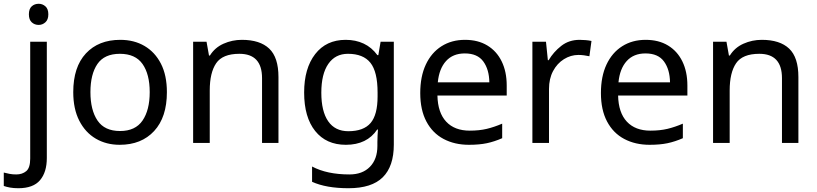

<svg xmlns="http://www.w3.org/2000/svg" viewBox="-75 -757 4330 1017"><path d="M78 -681Q78 -710 93 -723.5Q108 -737 130 -737Q150 -737 165.5 -723.5Q181 -710 181 -681Q181 -653 165.5 -639Q150 -625 130 -625Q108 -625 93 -639Q78 -653 78 -681ZM22 240Q-3 240 -22 236.5Q-41 233 -55 228V157Q-40 161 -24 164Q-8 167 11 167Q43 167 64 149.5Q85 132 85 83V-536H173V80Q173 155 137 197.5Q101 240 22 240Z M809 -269Q809 -136 741.5 -63Q674 10 559 10Q488 10 432.5 -22.5Q377 -55 345 -117.5Q313 -180 313 -269Q313 -402 380 -474Q447 -546 562 -546Q635 -546 690.5 -513.5Q746 -481 777.5 -419.5Q809 -358 809 -269ZM404 -269Q404 -174 441.5 -118.5Q479 -63 561 -63Q642 -63 680 -118.5Q718 -174 718 -269Q718 -364 680 -418Q642 -472 560 -472Q478 -472 441 -418Q404 -364 404 -269Z M1206 -546Q1302 -546 1351 -499.5Q1400 -453 1400 -349V0H1313V-343Q1313 -472 1193 -472Q1104 -472 1070 -422Q1036 -372 1036 -278V0H948V-536H1019L1032 -463H1037Q1063 -505 1109 -525.5Q1155 -546 1206 -546Z M1756 -546Q1809 -546 1851.5 -526Q1894 -506 1924 -465H1929L1941 -536H2011V9Q2011 124 1952.5 182Q1894 240 1771 240Q1653 240 1578 206V125Q1657 167 1776 167Q1845 167 1884.5 126.5Q1924 86 1924 16V-5Q1924 -17 1925 -39.5Q1926 -62 1927 -71H1923Q1869 10 1757 10Q1653 10 1594.5 -63Q1536 -136 1536 -267Q1536 -395 1594.5 -470.5Q1653 -546 1756 -546ZM1768 -472Q1701 -472 1664 -418.5Q1627 -365 1627 -266Q1627 -167 1663.5 -114.5Q1700 -62 1770 -62Q1851 -62 1888 -105.5Q1925 -149 1925 -246V-267Q1925 -377 1887 -424.5Q1849 -472 1768 -472Z M2388 -546Q2457 -546 2506.5 -516Q2556 -486 2582.5 -431.5Q2609 -377 2609 -304V-251H2242Q2244 -160 2288.5 -112.5Q2333 -65 2413 -65Q2464 -65 2503.5 -74.5Q2543 -84 2585 -102V-25Q2544 -7 2504 1.5Q2464 10 2409 10Q2333 10 2274.5 -21Q2216 -52 2183.5 -113.5Q2151 -175 2151 -264Q2151 -352 2180.5 -415Q2210 -478 2263.5 -512Q2317 -546 2388 -546ZM2387 -474Q2324 -474 2287.5 -433.5Q2251 -393 2244 -321H2517Q2516 -389 2485 -431.5Q2454 -474 2387 -474Z M2995 -546Q3010 -546 3027.5 -544.5Q3045 -543 3058 -540L3047 -459Q3034 -462 3018.5 -464Q3003 -466 2989 -466Q2948 -466 2912 -443.5Q2876 -421 2854.5 -380.5Q2833 -340 2833 -286V0H2745V-536H2817L2827 -438H2831Q2857 -482 2898 -514Q2939 -546 2995 -546Z M3345 -546Q3414 -546 3463.5 -516Q3513 -486 3539.5 -431.5Q3566 -377 3566 -304V-251H3199Q3201 -160 3245.5 -112.5Q3290 -65 3370 -65Q3421 -65 3460.5 -74.5Q3500 -84 3542 -102V-25Q3501 -7 3461 1.5Q3421 10 3366 10Q3290 10 3231.5 -21Q3173 -52 3140.5 -113.5Q3108 -175 3108 -264Q3108 -352 3137.5 -415Q3167 -478 3220.5 -512Q3274 -546 3345 -546ZM3344 -474Q3281 -474 3244.5 -433.5Q3208 -393 3201 -321H3474Q3473 -389 3442 -431.5Q3411 -474 3344 -474Z M3960 -546Q4056 -546 4105 -499.5Q4154 -453 4154 -349V0H4067V-343Q4067 -472 3947 -472Q3858 -472 3824 -422Q3790 -372 3790 -278V0H3702V-536H3773L3786 -463H3791Q3817 -505 3863 -525.5Q3909 -546 3960 -546Z"/></svg>

Font: Noto Sans Indic Siyaq Numbers
Style: Regular
Weight: 400
Designer: Monotype Design Team
Foundry: Monotype Imaging Inc.
Version: Version 2.002; ttfautohint (v1.8.4.7-5d5b)